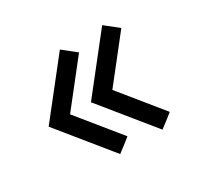

<svg xmlns="http://www.w3.org/2000/svg" viewBox="-99 -902 698 668"><g transform="rotate(-30 250.0 -568.0)"><path d="M296.9 -565.4Q331.1 -523.4 431.6 -399.4Q418.9 -388.7 378.9 -358.4Q336.9 -410.2 210.9 -565.4Q252.9 -618.2 378.9 -778.3Q392.6 -767.6 431.6 -736.3Q398.4 -693.4 296.9 -565.4ZM127 -565.4Q161.1 -523.4 261.7 -399.4Q249 -388.7 209 -358.4Q167 -410.2 41 -565.4Q83 -618.2 209 -778.3Q222.7 -767.6 261.7 -736.3Q228.5 -693.4 127 -565.4Z"/></g></svg>

Font: Das Gitter
Style: Book
Weight: 400
Version: Version 006.000